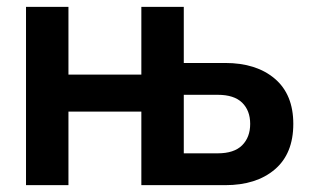

<svg xmlns="http://www.w3.org/2000/svg" viewBox="-20 -541 903 561"><path d="M499 0V-93H616Q664 -93 687.5 -116.5Q711 -140 711 -179Q711 -218 687.5 -241Q664 -264 616 -264H500V-357H638Q729 -357 783 -311Q837 -265 837 -179Q837 -92 783 -46Q729 0 638 0ZM56 0V-521H180V0ZM128 -215V-323H439V-215ZM393 0V-521H517V0Z"/></svg>

Font: TikTok Sans 24pt SemiBold
Style: Regular
Weight: 600
Version: Version 4.000